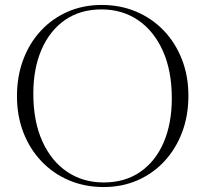

<svg xmlns="http://www.w3.org/2000/svg" viewBox="-20 -745 828 775"><path d="M390.5 -725Q466 -725 529.8 -698Q593.5 -671 640.8 -621.8Q688 -572.5 714.2 -505.5Q740.5 -438.5 740.5 -358.5Q740.5 -278 715 -210.8Q689.5 -143.5 643.5 -94Q597.5 -44.5 535 -17.2Q472.5 10 398.5 10Q323 10 259 -17Q195 -44 147.8 -93.5Q100.5 -143 74.5 -210Q48.5 -277 48.5 -357Q48.5 -437 73.8 -504.2Q99 -571.5 145 -621Q191 -670.5 253.5 -697.8Q316 -725 390.5 -725ZM398.5 -8.5Q484.5 -8.5 546.2 -51.2Q608 -94 640.8 -170.5Q673.5 -247 673.5 -348Q673.5 -460 637 -540.5Q600.5 -621 536.8 -664Q473 -707 390 -707Q303.5 -707 242 -664Q180.5 -621 147.5 -544.5Q114.5 -468 114.5 -367Q114.5 -255 151 -174.5Q187.5 -94 251.5 -51.2Q315.5 -8.5 398.5 -8.5Z"/></svg>

Font: Newsreader 72pt Light
Style: Regular
Weight: 300
Designer: Hugues Gentile
Foundry: Production Type
Version: Version 1.003; ttfautohint (v1.8.3)